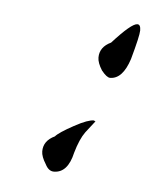

<svg xmlns="http://www.w3.org/2000/svg" viewBox="-31 -247 234 289"><g transform="rotate(5 85.5 -102.0)"><path d="M132 -134Q127 -134 119 -144Q112 -155 112 -163Q112 -179 129 -187Q157 -218 166 -218Q171 -218 171 -209Q171 -205 168.5 -194Q166 -183 161 -165Q151 -134 132 -134ZM60 14Q52 14 47 4Q40 -7 40 -15Q40 -31 57 -39Q62 -45 84 -57Q95 -63 102 -65.5Q109 -68 113 -68Q114 -68 115 -67H116Q116 -67 109 -58Q102 -49 102 -49Q94 -38 88 -17Q81 14 60 14Z"/></g></svg>

Font: Ruthie
Style: Regular
Weight: 400
Designer: Robert E. Leuschke
Foundry: Robert E. Leuschke
Version: Version 1.012